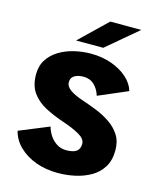

<svg xmlns="http://www.w3.org/2000/svg" viewBox="-133 -1007 916 1111"><g transform="rotate(15 325.0 -451.5)"><path d="M320 11Q248.5 11 188.2 -11Q128 -33 87 -72.8Q46 -112.5 33 -165L211 -238Q217.5 -212.5 233.5 -187.5Q249.5 -162.5 274.8 -145.8Q300 -129 334 -129Q374 -129 394 -143Q414 -157 414 -188.5Q414 -218 374.8 -240.5Q335.5 -263 275.5 -283Q214 -303.5 163 -330.2Q112 -357 81.8 -399.2Q51.5 -441.5 51.5 -508Q51.5 -560 75.8 -597.2Q100 -634.5 140.5 -658.8Q181 -683 230 -694.5Q279 -706 329 -706Q397 -706 453.5 -685.5Q510 -665 548 -630.8Q586 -596.5 598 -554L423 -479Q412 -516.5 386.2 -541.2Q360.5 -566 321.5 -566Q289 -566 267.8 -553.5Q246.5 -541 246.5 -513.5Q246.5 -488 274.2 -468.2Q302 -448.5 355 -431Q394.5 -418 438.8 -400.2Q483 -382.5 521.8 -356.5Q560.5 -330.5 584.8 -293Q609 -255.5 609 -202Q609 -141.5 583.2 -100.2Q557.5 -59 514.8 -34.8Q472 -10.5 421.2 0.2Q370.5 11 320 11ZM387.5 -757H224.5L387.5 -914H573.5Z"/></g></svg>

Font: Trispace ExtraBold
Style: Regular
Weight: 800
Designer: Tyler Finck
Foundry: Etcetera Type Company
Version: Version 1.210; ttfautohint (v1.8.3)